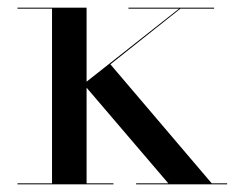

<svg xmlns="http://www.w3.org/2000/svg" viewBox="-20 -480 626 500"><path d="M420.5 0 197.5 -261 449.5 -460H453L267.5 -312.5L533.5 0ZM25.5 0V-2.5H275.5V0ZM115.5 0V-457.5H25.5V-460H205.5V0ZM334.5 0V-2.5H571.5V0ZM314.5 -457.5V-460H537.5V-457.5Z"/></svg>

Font: Bodoni Moda 72pt
Style: Regular
Weight: 400
Designer: Owen Earl
Foundry: indestructible type
Version: Version 2.005